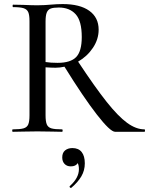

<svg xmlns="http://www.w3.org/2000/svg" viewBox="-20 -648 733 944"><path d="M690 0H546Q522 0 456 -85Q390 -170 297 -320Q274 -315 253 -315Q234 -315 204 -317V-81Q204 -51 210 -36.5Q216 -22 232.5 -17Q249 -12 285 -12Q288 -12 288 -6Q288 0 285 0Q254 0 236 -1L164 -2L94 -1Q76 0 43 0Q40 0 40 -6Q40 -12 43 -12Q79 -12 96 -17Q113 -22 119 -36.5Q125 -51 125 -81V-544Q125 -574 119 -588Q113 -602 96.5 -607.5Q80 -613 44 -613Q42 -613 42 -619Q42 -625 44 -625L95 -624Q137 -622 164 -622Q183 -622 199 -623Q215 -624 227 -625Q260 -628 288 -628Q373 -628 419 -595Q465 -562 465 -502Q465 -455 437 -413Q409 -371 364 -345Q448 -218 504.5 -147Q561 -76 605 -44Q649 -12 690 -12Q693 -12 693 -6Q693 0 690 0ZM263 -339Q327 -339 354.5 -367.5Q382 -396 382 -466Q382 -545 352 -578Q322 -611 269 -611Q243 -611 229.5 -606Q216 -601 210 -586.5Q204 -572 204 -542V-343Q229 -339 263 -339ZM397 155Q397 190 380 219Q363 248 331 275L329 276Q325 276 323 272.5Q321 269 323 267Q368 227 368 184Q368 165 362 154Q353 170 328 170Q309 170 297.5 158Q286 146 286 126Q286 103 300 91.5Q314 80 336 80Q366 80 381.5 99.5Q397 119 397 155Z"/></svg>

Font: Cormorant SC Medium
Style: Regular
Weight: 500
Designer: Christian Thalmann (Catharsis Fonts)
Version: Version 3.000